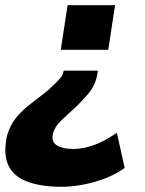

<svg xmlns="http://www.w3.org/2000/svg" viewBox="-60 -527 556 736"><path d="M176 189Q97 189 44 169Q-9 149 -28.5 105.5Q-48 62 -33 -7Q-21 -48 1.5 -75.5Q24 -103 55 -127Q86 -151 122 -179Q139 -195 151 -206.5Q163 -218 171 -227.5Q179 -237 182 -248L184 -256H315L313 -242Q309 -219 299.5 -200Q290 -181 274 -162.5Q258 -144 233 -119Q201 -90 175.5 -66Q150 -42 143 -15Q138 8 147.5 20.5Q157 33 176.5 38.5Q196 44 223 44Q258 44 299 29.5Q340 15 388 -18L418 117Q386 140 345 156Q304 172 260 180.5Q216 189 176 189ZM173 -336 199 -507H381L355 -336Z"/></svg>

Font: Nunito Sans 7pt Condensed Black
Style: Italic
Weight: 900
Width: 3
Italic angle: -9°
Designer: Vernon Adams
Foundry: Vernon Adams
Version: Version 3.101;gftools[0.9.27]